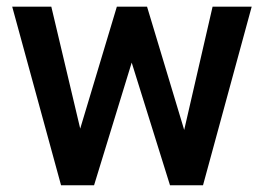

<svg xmlns="http://www.w3.org/2000/svg" viewBox="-20 -548 783 568"><path d="M524.9 -163.6 608.9 -528.3H724.6L580.6 0H482.9L369.6 -362.8L258.3 0H160.6L16.1 -528.3H131.8L217.3 -167.5L325.7 -528.3H415Z"/></svg>

Font: Roboto Medium
Style: Regular
Weight: 500
Designer: Google
Version: Version 2.134; 2016; ttfautohint (v1.6)